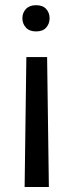

<svg xmlns="http://www.w3.org/2000/svg" viewBox="-20 -558 284 754"><path d="M121.6 -434.6Q95.7 -434.6 81.8 -449.7Q67.9 -464.8 67.9 -486.3Q67.9 -507.8 81.8 -522.7Q95.7 -537.6 121.6 -537.6Q147.9 -537.6 161.4 -522.7Q174.8 -507.8 174.8 -486.3Q174.8 -464.8 161.4 -449.7Q147.9 -434.6 121.6 -434.6ZM76.7 176.3 83.5 -334H165L171.9 176.3Z"/></svg>

Font: Roboto21382017
Style: Regular
Weight: 400
Designer: Christian Robertson
Foundry: Google
Version: Version 2.138; 2017